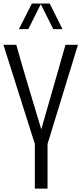

<svg xmlns="http://www.w3.org/2000/svg" viewBox="-21 -1102 476 1122"><path d="M89.4 -931.6 165.5 -1081.5H269.5L344.2 -931.6H290.5L217.3 -1077.6L144.5 -931.6ZM256.8 0H182.6V-260.7L-1 -840.3H74.2Q108.4 -716.8 152.8 -570.3Q196.8 -423.8 208.5 -384.8L220.2 -346.2L361.8 -840.3H434.6L256.8 -260.7Z"/></svg>

Font: Oswald-Light
Style: Light
Weight: 300
Designer: vernon adams
Foundry: vernon adams
Version: Version ; ttfautohint (v0.92.18-e454-dirty) -l 8 -r 50 -G 20